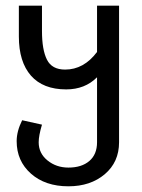

<svg xmlns="http://www.w3.org/2000/svg" viewBox="-20 -446 505 681"><path d="M402.3 58.6Q402.3 128.9 351.6 171.9Q300.8 214.8 222.7 214.8Q140.6 214.8 89.8 169.9Q39.1 125 39.1 54.7Q39.1 19.5 58.6 -19.5L128.9 -3.9Q117.2 35.2 117.2 58.6Q117.2 97.7 148.4 123Q179.7 148.4 222.7 148.4Q269.5 148.4 296.9 125Q324.2 101.6 324.2 58.6V-171.9Q281.2 -128.9 214.8 -128.9Q132.8 -128.9 89.8 -177.7Q46.9 -226.6 46.9 -316.4V-425.8H128.9V-335.9Q128.9 -269.5 146.5 -234.4Q164.1 -199.2 210.9 -199.2Q277.3 -199.2 324.2 -261.7V-425.8H402.3Z"/></svg>

Font: 和音 by 宁静之雨，公众号njzyshare
Style: Regular
Weight: 400
Designer: Steve Matteson
Foundry: Ascender Corporation
Version: Version 6.00;June 8, 2018;FontCreator 11.0.0.2388 32-bit